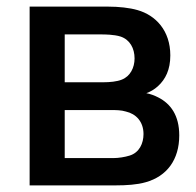

<svg xmlns="http://www.w3.org/2000/svg" viewBox="-20 -560 592 580"><path d="M69.5 0H330C361 0 394.5 -2 420 -9.5C484.5 -27.5 521.5 -78 521.5 -151C521.5 -211.5 495.5 -246.5 458.5 -265.5C447 -271.5 433.5 -276.5 422 -278.5C433.5 -282.5 446 -289.5 457 -299.5C480 -320.5 494.5 -349.5 494.5 -392.5C494.5 -468 450 -514 395.5 -529.5C371.5 -536.5 338.5 -540 307 -540H69.5ZM175.5 -82.5V-227.5H318C329 -227.5 346.5 -227.5 360.5 -223C391 -216 413.5 -192.5 413.5 -155C413.5 -127 401 -99 371.5 -90C357.5 -85.5 337.5 -82.5 323.5 -82.5ZM175.5 -311.5V-456H287.5C294 -456 324.5 -456 344.5 -449.5C372.5 -440 386.5 -414 386.5 -383.5C386.5 -355.5 373.5 -329.5 348 -319.5C333.5 -313.5 311.5 -311.5 292.5 -311.5Z"/></svg>

Font: Eudonet SemiBold
Style: Regular
Weight: 600
Designer: Mikhail Sharanda
Foundry: Mikhail Sharanda
Version: Version 4.503;Glyphs 3.1.2 (3151)